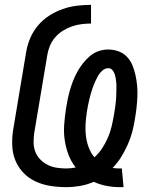

<svg xmlns="http://www.w3.org/2000/svg" viewBox="-20 -763 640 791"><path d="M473 8Q445 8 417.5 2.5Q390 -3 366 -14Q339 -2 310 3Q281 8 253 8Q220 8 188 3Q156 -2 127.5 -15Q99 -28 77.5 -50Q56 -72 44 -100.5Q32 -129 30.5 -161.5Q29 -194 34 -227L88 -550Q93 -579 105 -607Q117 -635 137 -658.5Q157 -682 183.5 -699Q210 -716 239 -726Q268 -736 297.5 -739.5Q327 -743 355 -743V-666Q336 -666 316 -663.5Q296 -661 277 -654.5Q258 -648 240 -637Q222 -626 208 -610Q194 -594 186 -575Q178 -556 175 -537L121 -215Q118 -194 118.5 -174Q119 -154 126 -136.5Q133 -119 146.5 -105.5Q160 -92 177 -83.5Q194 -75 213.5 -72Q233 -69 253 -69Q263 -69 272 -70Q281 -71 292 -73Q273 -97 262 -126Q251 -155 246.5 -186.5Q242 -218 244.5 -250.5Q247 -283 252 -316Q255 -335 259 -354.5Q263 -374 268.5 -393Q274 -412 281.5 -431Q289 -450 299 -468Q309 -486 322 -502.5Q335 -519 351 -532.5Q367 -546 386.5 -552.5Q406 -559 425 -559Q448 -559 468.5 -551.5Q489 -544 503.5 -528.5Q518 -513 526 -493Q534 -473 538.5 -452Q543 -431 545 -409Q547 -387 546 -364.5Q545 -342 542.5 -319.5Q540 -297 536 -274Q532 -247 525 -220.5Q518 -194 506.5 -168Q495 -142 480 -117.5Q465 -93 444 -71Q451 -70 458.5 -69.5Q466 -69 474 -69H482L489 8ZM369 -115Q388 -132 401.5 -153Q415 -174 424.5 -196Q434 -218 439.5 -241Q445 -264 449 -287Q451 -297 452.5 -308Q454 -319 455.5 -329.5Q457 -340 458 -351Q459 -362 459 -372.5Q459 -383 459.5 -394Q460 -405 459.5 -415.5Q459 -426 457.5 -436Q456 -446 453 -456Q450 -466 443.5 -474Q437 -482 426 -482Q413 -482 402 -472.5Q391 -463 384.5 -451.5Q378 -440 372.5 -428Q367 -416 362.5 -403.5Q358 -391 354.5 -378.5Q351 -366 348 -353.5Q345 -341 342.5 -328.5Q340 -316 338 -303Q334 -278 332.5 -252.5Q331 -227 334 -202.5Q337 -178 345.5 -155.5Q354 -133 369 -115Z"/></svg>

Font: Iosevka Md Ex Obl
Style: Regular
Weight: 500
Width: 7
Italic angle: -9°
Monospace: yes
Designer: Belleve Invis
Foundry: Belleve Invis
Version: Version 32.5.0; ttfautohint (v1.8.4)